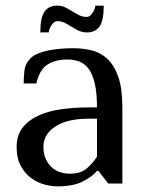

<svg xmlns="http://www.w3.org/2000/svg" viewBox="-20 -651 521 681"><path d="M324 -230H294Q219 -230 176.5 -202.5Q134 -175 134 -130Q134 -106 142 -88Q150 -70 163 -58Q176 -46 193 -40.5Q210 -35 229 -35Q266 -35 287.5 -53.5Q309 -72 324 -95ZM364 0 329 -45H324Q309 -26 275 -8Q241 10 184 10Q163 10 138 3.5Q113 -3 91 -19Q69 -35 54 -62Q39 -89 39 -130Q39 -171 60 -198Q81 -225 116 -241Q151 -257 197 -263.5Q243 -270 294 -270H324Q324 -322 316 -355.5Q308 -389 294 -407.5Q280 -426 260.5 -433Q241 -440 219 -440Q177 -440 148.5 -422Q120 -404 109 -355H64Q64 -381 67 -403.5Q70 -426 89 -445Q98 -454 114.5 -461Q131 -468 151 -472Q171 -476 193.5 -478Q216 -480 239 -480Q273 -480 304.5 -472.5Q336 -465 360.5 -442.5Q385 -420 399.5 -378.5Q414 -337 414 -270V0ZM123 -536Q123 -589 138 -610Q153 -631 183 -631Q199 -631 212 -624.5Q225 -618 237 -610.5Q249 -603 261 -597Q273 -591 288 -591Q299 -591 308.5 -605.5Q318 -620 318 -631H348Q348 -578 333 -557Q318 -536 288 -536Q272 -536 259.5 -542Q247 -548 235 -555.5Q223 -563 210.5 -569.5Q198 -576 183 -576Q172 -576 162.5 -561.5Q153 -547 153 -536Z"/></svg>

Font: Philosopher
Style: Regular
Weight: 400
Designer: Jovanny Lemonad
Foundry: Jovanny Lemonad
Version: Version 1.000